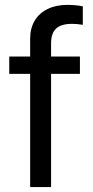

<svg xmlns="http://www.w3.org/2000/svg" viewBox="-20 -760 377 780"><path d="M304.7 -460H17.6V-530.3H304.7ZM253.9 -740.2Q268.6 -740.2 285.2 -738.8Q301.8 -737.3 316.4 -734.4V-659.2Q293 -663.1 272.5 -663.1Q228.5 -663.1 208 -644Q187.5 -625 187.5 -584V0H102.5V-602.5Q102.5 -645.5 121.1 -676.3Q139.6 -707 173.8 -723.6Q208 -740.2 253.9 -740.2Z"/></svg>

Font: WEMIX Pretendard Variable
Style: Regular
Weight: 400
Designer: Base glyphs from Inter by Rasmus Andersson; Hangeul glyphs from Noto Sans CJK(Source Han Sans) by Jang Soo-young and Kan
Foundry: Kil Hyung-jin
Version: Version 1.000;Glyphs 3.2 (3208)